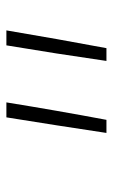

<svg xmlns="http://www.w3.org/2000/svg" viewBox="107 -920 361 616"><g transform="rotate(-90 288.0 -611.5)"><path d="M401 -451H442Q472 -611 499 -772H451Q424 -611 401 -451ZM170 -451H212Q242 -611 268 -772H220Q194 -611 170 -451Z"/></g></svg>

Font: Iosevka Sparkle XLtObl
Style: Regular
Weight: 200
Italic angle: -9°
Designer: Belleve Invis
Foundry: Belleve Invis
Version: Version 4.5.0; ttfautohint (v1.8.3)